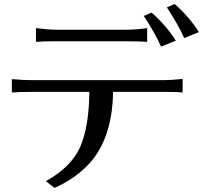

<svg xmlns="http://www.w3.org/2000/svg" viewBox="-20 -879 995 941"><path d="M38.1 -425.8V-491.2Q92.8 -486.3 132.8 -486.3H787.1Q818.4 -486.3 875 -492.2V-425.8Q847.7 -428.7 787.1 -428.7H534.2Q530.3 -184.6 400.4 -59.6Q336.9 2 247.1 42L205.1 8.8Q329.1 -60.5 372.6 -158.2Q416 -255.9 418 -428.7H132.8Q71.3 -428.7 38.1 -425.8ZM156.2 -673.8V-741.2Q217.8 -733.4 257.8 -733.4H596.7Q647.5 -733.4 701.2 -741.2V-673.8Q664.1 -676.8 596.7 -676.8H257.8Q188.5 -676.8 156.2 -673.8ZM684.6 -800.8 722.7 -817.4Q793 -755.9 841.8 -679.7L769.5 -650.4Q739.3 -717.8 684.6 -800.8ZM797.9 -842.8 835.9 -859.4Q906.2 -797.9 955.1 -721.7L882.8 -692.4Q852.5 -759.8 797.9 -842.8Z"/></svg>

Font: GenEi LateMin P v2
Style: Medium
Weight: 500
Designer: o_tamon (Modified)
Foundry: o_tamon / Adobe Systems Incorporated / FONT 910 / Philipp H. Poll
Version: Version 2.1;Original Version 1.004